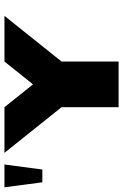

<svg xmlns="http://www.w3.org/2000/svg" viewBox="30 -670 540 841"><g transform="rotate(-90 299.5 -250.0)"><path d="M50 -500H250L350 -375L450 -500H650L450 -250V0H250V-250ZM-101 -500H-1L-23 -334H-79Z"/></g></svg>

Font: Tokeely Brookings
Style: Regular
Weight: 400
Designer: Peter Wiegel
Foundry: Peter Wiegel
Version: Version 2.001